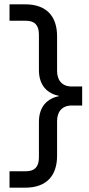

<svg xmlns="http://www.w3.org/2000/svg" viewBox="-20 -780 412 888"><path d="M100 12H24V88H96C196 88 244 32 244 -60V-220C244 -260 264 -292 312 -292H360V-380H312C264 -380 244 -412 244 -452V-612C244 -704 196 -760 96 -760H24V-684H100C140 -684 160 -664 160 -620V-456C160 -384 200 -347 252 -337V-335C200 -325 160 -288 160 -216V-52C160 -8 140 12 100 12Z"/></svg>

Font: Kufam Arabic Latin Roman Normal
Style: Regular
Weight: 400
Designer: Wael Morcos & Artur Schmal
Version: Version 1.200;PS 001.200;hotconv 1.0.88;makeotf.lib2.5.64775